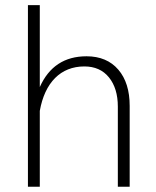

<svg xmlns="http://www.w3.org/2000/svg" viewBox="-20 -708 591 728"><path d="M130.9 -287.6C149.9 -395 210 -456.1 299.8 -456.1C339.4 -456.1 370.6 -442.4 393.1 -414.6C415.5 -386.7 426.8 -350.1 426.8 -303.7V0H471.7V-306.6C471.7 -364.3 457.5 -410.2 428.7 -443.8C399.9 -477.5 359.4 -494.6 308.1 -494.6C224.6 -494.6 165.5 -455.6 130.9 -377.9V-688.5H85.9V0H130.9Z"/></svg>

Font: Estedad ExtraLight
Style: Regular
Weight: 200
Designer: Amin Abedi
Version: Version 7.3